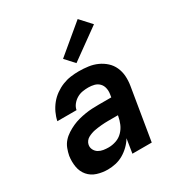

<svg xmlns="http://www.w3.org/2000/svg" viewBox="-183 -899 965 1032"><g transform="rotate(-30 300.0 -383.0)"><path d="M187 8Q153 8 121.5 -2Q90 -12 69.5 -36Q49 -60 43.5 -93Q38 -126 43 -160Q47 -181 55 -202Q63 -223 77.5 -239.5Q92 -256 111.5 -268.5Q131 -281 151 -290Q171 -299 192 -304.5Q213 -310 234.5 -313.5Q256 -317 277 -318Q298 -319 318 -319H396L399 -338Q402 -356 398 -374.5Q394 -393 381.5 -405.5Q369 -418 351.5 -422.5Q334 -427 315 -427Q297 -427 279 -424Q261 -421 244.5 -411.5Q228 -402 215.5 -386.5Q203 -371 200 -353H81Q86 -378 97.5 -402.5Q109 -427 126 -448Q143 -469 165.5 -485Q188 -501 213 -511Q238 -521 263.5 -524.5Q289 -528 314 -528Q344 -528 373 -524Q402 -520 427.5 -508.5Q453 -497 473.5 -478.5Q494 -460 505.5 -434.5Q517 -409 519 -380Q521 -351 516 -321L463 0H343L357 -88Q344 -66 325 -47.5Q306 -29 283.5 -16Q261 -3 236 2.5Q211 8 187 8ZM250 -93Q273 -93 296.5 -101Q320 -109 337.5 -127Q355 -145 364.5 -167.5Q374 -190 378 -213L379 -218H318Q308 -218 297 -217.5Q286 -217 275 -216Q264 -215 253 -213.5Q242 -212 231.5 -210Q221 -208 210 -204Q199 -200 189 -194.5Q179 -189 172 -179.5Q165 -170 163 -159Q160 -143 167.5 -128.5Q175 -114 188.5 -106Q202 -98 218 -95.5Q234 -93 250 -93ZM326 -572 275 -628 450 -774 512 -706Z"/></g></svg>

Font: Iosevka SS04 Extended Oblique
Style: Bold
Weight: 700
Width: 7
Italic angle: -9°
Monospace: yes
Designer: Belleve Invis
Foundry: Belleve Invis
Version: Version 19.0.0; ttfautohint (v1.8.4)